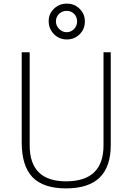

<svg xmlns="http://www.w3.org/2000/svg" viewBox="-20 -1031 732 1061"><path d="M345 10Q219 10 159.5 -52Q100 -114 100 -245V-742H144V-228Q144 -29 345 -29Q552 -29 552 -228V-742H592V-230Q592 -109 530.5 -49.5Q469 10 345 10ZM249 -915Q249 -955 278.5 -983Q308 -1011 349 -1011Q391 -1011 420 -982.5Q449 -954 449 -913Q449 -870 420 -841.5Q391 -813 349 -813Q307 -813 278 -842.5Q249 -872 249 -915ZM348 -971Q324 -971 306.5 -954.5Q289 -938 289 -912Q289 -889 307 -871Q325 -853 348 -853Q372 -853 389 -870.5Q406 -888 406 -912Q406 -938 389.5 -954.5Q373 -971 348 -971Z"/></svg>

Font: Morrison Thin
Style: Regular
Weight: 100
Designer: Pablo Impallari, Rodrigo Fuenzalida (Modified by Dan O. Williams)
Version: Version 0.03;June 6, 2019;FontCreator 11.5.0.2425 64-bit; tt